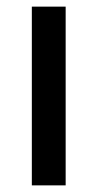

<svg xmlns="http://www.w3.org/2000/svg" viewBox="-20 -559 294 579"><path d="M178 0H76V-539H178Z"/></svg>

Font: Noto Sans Sinhala SemiCondensed Medium
Style: Regular
Weight: 500
Width: 4
Designer: Jelle Bosma - Monotype Design Team
Foundry: Monotype Imaging Inc.
Version: Version 2.006; ttfautohint (v1.8.4.7-5d5b)